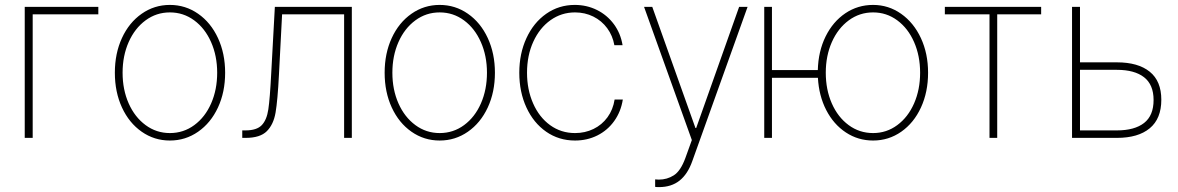

<svg xmlns="http://www.w3.org/2000/svg" viewBox="-20 -558 4769 777"><path d="M377.9 -500H112.3V0H80.1V-530.3H377.9Z M444.8 -263.7Q444.8 -341.8 473.6 -404.3Q502.4 -466.8 553.5 -502.4Q604.5 -538.1 667.5 -538.1Q730.5 -538.1 781.7 -502.4Q833 -466.8 862.1 -404.1Q891.1 -341.3 891.1 -263.7Q891.1 -185.5 862.1 -123Q833 -60.5 781.7 -24.9Q730.5 10.7 667.5 10.7Q604.5 10.7 553.5 -24.9Q502.4 -60.5 473.6 -123Q444.8 -185.5 444.8 -263.7ZM858.9 -263.7Q858.9 -332 834.2 -387.7Q809.6 -443.4 765.9 -475.6Q722.2 -507.8 667.5 -507.8Q612.8 -507.8 569.1 -475.6Q525.4 -443.4 500.7 -387.7Q476.1 -332 476.1 -263.7Q476.1 -195.3 500.7 -139.6Q525.4 -84 569.1 -51.8Q612.8 -19.5 667.5 -19.5Q722.7 -19.5 766.4 -51.8Q810.1 -84 834.5 -139.6Q858.9 -195.3 858.9 -263.7Z M960.4 -30.3H973.1Q1019 -30.3 1039.3 -51.5Q1059.6 -72.8 1065.9 -115.5Q1072.3 -158.2 1077.6 -261.7L1092.3 -530.3H1403.8V0H1372.6V-500H1121.6L1108.9 -255.9Q1103.5 -150.9 1095.2 -102.5Q1086.9 -54.2 1059.8 -27.1Q1032.7 0 974.1 0H960.4Z M1536.6 -263.7Q1536.6 -341.8 1565.4 -404.3Q1594.2 -466.8 1645.3 -502.4Q1696.3 -538.1 1759.3 -538.1Q1822.3 -538.1 1873.5 -502.4Q1924.8 -466.8 1953.9 -404.1Q1982.9 -341.3 1982.9 -263.7Q1982.9 -185.5 1953.9 -123Q1924.8 -60.5 1873.5 -24.9Q1822.3 10.7 1759.3 10.7Q1696.3 10.7 1645.3 -24.9Q1594.2 -60.5 1565.4 -123Q1536.6 -185.5 1536.6 -263.7ZM1950.7 -263.7Q1950.7 -332 1926 -387.7Q1901.4 -443.4 1857.7 -475.6Q1814 -507.8 1759.3 -507.8Q1704.6 -507.8 1660.9 -475.6Q1617.2 -443.4 1592.5 -387.7Q1567.9 -332 1567.9 -263.7Q1567.9 -195.3 1592.5 -139.6Q1617.2 -84 1660.9 -51.8Q1704.6 -19.5 1759.3 -19.5Q1814.5 -19.5 1858.2 -51.8Q1901.9 -84 1926.3 -139.6Q1950.7 -195.3 1950.7 -263.7Z M2081.5 -263.7Q2081.5 -340.8 2110.4 -403.6Q2139.2 -466.3 2190.4 -502.2Q2241.7 -538.1 2306.2 -538.1Q2354.5 -538.1 2395.8 -517.6Q2437 -497.1 2464.4 -460Q2491.7 -422.9 2499.5 -375H2466.3Q2459.5 -413.6 2437.3 -443.8Q2415 -474.1 2381.1 -491Q2347.2 -507.8 2307.1 -507.8Q2252 -507.8 2207.8 -476.3Q2163.6 -444.8 2138.2 -389.2Q2112.8 -333.5 2112.8 -263.7Q2112.8 -195.3 2137.5 -139.4Q2162.1 -83.5 2206.3 -51.5Q2250.5 -19.5 2307.1 -19.5Q2347.7 -19.5 2381.8 -36.1Q2416 -52.7 2438.5 -83.5Q2460.9 -114.3 2467.3 -155.3H2500.5Q2492.7 -106 2465.8 -68.4Q2439 -30.8 2397.7 -10Q2356.4 10.7 2307.1 10.7Q2241.7 10.7 2190.4 -24.9Q2139.2 -60.5 2110.4 -123Q2081.5 -185.5 2081.5 -263.7Z M2631.3 198.2V168L2646 168.9Q2679.7 168.9 2707 151.4Q2734.4 133.8 2753.4 82L2779.8 8.8L2586.4 -530.3H2619.6L2794.4 -40H2797.4L2971.2 -530.3H3005.4L2781.7 93.8Q2763.2 146.5 2730 172.9Q2696.8 199.2 2647 199.2Q2635.3 199.2 2631.3 198.2Z M3104 -274.4H3289.6Q3291.5 -350.1 3321 -410.2Q3350.6 -470.2 3400.9 -504.2Q3451.2 -538.1 3513.2 -538.1Q3575.7 -538.1 3626.7 -502.2Q3677.7 -466.3 3706.8 -403.8Q3735.8 -341.3 3735.8 -263.7Q3735.8 -185.5 3707 -123Q3678.2 -60.5 3627.2 -24.9Q3576.2 10.7 3513.2 10.7Q3452.6 10.7 3403.1 -22Q3353.5 -54.7 3323.7 -112.5Q3293.9 -170.4 3290 -243.2H3104V0H3072.8V-530.3H3104ZM3703.6 -263.7Q3703.6 -332 3679.2 -387.7Q3654.8 -443.4 3611.3 -475.6Q3567.9 -507.8 3513.2 -507.8Q3458.5 -507.8 3414.8 -475.6Q3371.1 -443.4 3346.4 -387.7Q3321.8 -332 3321.8 -263.7Q3321.8 -195.3 3346.2 -139.6Q3370.6 -84 3414.3 -51.8Q3458 -19.5 3513.2 -19.5Q3567.9 -19.5 3611.3 -51.8Q3654.8 -84 3679.2 -139.6Q3703.6 -195.3 3703.6 -263.7Z M3803.7 -530.3H4193.4V-500H4015.6V0H3984.4V-500H3803.7Z M4679.7 -154.3Q4679.7 -77.6 4632.8 -38.8Q4585.9 0 4500 0H4318.4V-530.3H4350.6V-305.7H4500Q4585.9 -305.7 4632.8 -267.8Q4679.7 -230 4679.7 -154.3ZM4500 -30.3Q4571.3 -30.3 4609.9 -60.3Q4648.4 -90.3 4648.4 -153.3Q4648.4 -215.3 4609.9 -245.4Q4571.3 -275.4 4500 -275.4H4350.6V-30.3Z"/></svg>

Font: Pretendard JP Thin
Style: Regular
Weight: 100
Designer: Base glyphs from Inter by Rasmus Andersson; Hangeul glyphs from Noto Sans CJK(Source Han Sans) by Jang Soo-young and Kan
Foundry: Kil Hyung-jin
Version: Version 1.309